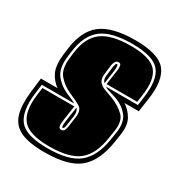

<svg xmlns="http://www.w3.org/2000/svg" viewBox="-142 -596 652 699"><g transform="rotate(30 184.0 -246.5)"><path d="M144 13Q76 13 41 -4.5Q6 -22 -4.5 -59.5Q-15 -97 -8 -156L-1 -213H69Q46 -229 33.5 -255Q21 -281 26 -327L29 -352Q39 -435 85 -470.5Q131 -506 228 -506Q325 -506 356.5 -467.5Q388 -429 375 -343L367 -288H307Q330 -273 344.5 -248Q359 -223 352 -179L347 -147Q334 -63 289.5 -25Q245 13 144 13ZM146 -5Q236 -5 277 -38.5Q318 -72 330 -147L335 -179Q343 -226 321 -252.5Q299 -279 262 -290L246 -295Q238 -297 231 -299.5Q224 -302 219 -306H353L358 -343Q369 -420 341 -454.5Q313 -489 225 -489Q137 -489 96 -457Q55 -425 46 -352L43 -327Q37 -277 60 -250Q83 -223 120 -209Q125 -207 134 -203Q143 -199 149 -195H13L8 -156Q-2 -77 26.5 -41Q55 -5 146 -5ZM148 -14Q63 -14 35 -48Q7 -82 17 -156L21 -186H155L146 -125Q143 -107 145 -97Q147 -88 156 -88Q164 -88 168 -95Q172 -102 173 -112L179 -153Q184 -186 165.5 -197Q147 -208 118 -220Q87 -234 67 -257.5Q47 -281 52 -327L55 -352Q63 -420 102.5 -450Q142 -480 224 -480Q306 -480 333 -448Q360 -416 349 -343L345 -315H216L224 -371Q227 -386 225 -397Q224 -406 215 -406Q206 -406 202 -399.5Q198 -393 196 -383L191 -341Q189 -321 198 -310Q207 -299 223.5 -293.5Q240 -288 258 -281Q292 -267 313 -246Q334 -225 326 -179L321 -147Q310 -77 272 -45.5Q234 -14 148 -14ZM208 -314Q198 -322 200 -341L205 -383Q206 -387 208 -393Q208 -397 213 -397Q219 -397 216 -371ZM157 -97Q151 -97 155 -125L164 -186Q174 -176 171 -153L165 -112Q163 -97 157 -97Z"/></g></svg>

Font: Alumni Sans Collegiate One SC
Style: Italic
Weight: 400
Italic angle: -8°
Designer: Robert E. Leuschke
Foundry: Robert E. Leuschke
Version: Version 1.100